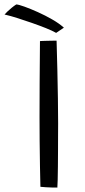

<svg xmlns="http://www.w3.org/2000/svg" viewBox="-82 -844 382 867"><path d="M177 3Q168.5 3 154 2.8Q139.5 2.5 124.8 1.5Q110 0.5 100.5 -0.5Q99.5 -38.5 98.5 -93.8Q97.5 -149 97 -208.2Q96.5 -267.5 96.5 -316Q96.5 -384 97 -471.5Q97.5 -559 98.5 -658.5Q103 -659 112.2 -659.2Q121.5 -659.5 132.8 -659.8Q144 -660 154.8 -660.2Q165.5 -660.5 173.5 -660.5Q175.5 -596.5 177 -529Q178.5 -461.5 179.5 -399Q180.5 -336.5 180.5 -287Q180.5 -266 180.2 -233.2Q180 -200.5 180 -163.8Q180 -127 179.5 -92.5Q179 -58 178.5 -32.2Q178 -6.5 177 3ZM-8.5 -824Q2 -823.5 28.5 -814Q55 -804.5 88.5 -789.5Q122 -774.5 153.8 -756.2Q185.5 -738 206.5 -719L171.5 -695.5Q155 -705 125.8 -716.8Q96.5 -728.5 62.2 -740.5Q28 -752.5 -4.8 -762.8Q-37.5 -773 -61.5 -778.5Q-57 -784 -48.2 -792.2Q-39.5 -800.5 -28.8 -809.2Q-18 -818 -8.5 -824Z"/></svg>

Font: Grandstander Thin Light
Style: Regular
Weight: 300
Version: Version 1.200